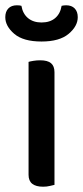

<svg xmlns="http://www.w3.org/2000/svg" viewBox="-33 -700 314 726"><path d="M75 -326H173V-1Q168 0 156 3Q144 6 130 6Q103 6 89 -5Q75 -16 75 -39ZM173 -276H75V-466Q81 -468 93.5 -470Q106 -472 119 -472Q147 -472 160 -461Q173 -450 173 -427ZM124 -615Q156 -615 175.5 -631.5Q195 -648 200 -678Q204 -679 208.5 -679.5Q213 -680 217 -680Q238 -680 249.5 -668Q261 -656 261 -635Q261 -601 226.5 -572Q192 -543 124 -543Q55 -543 21 -572Q-13 -601 -13 -635Q-13 -656 -1.5 -668Q10 -680 31 -680Q36 -680 40.5 -679.5Q45 -679 48 -678Q53 -648 73 -631.5Q93 -615 124 -615Z"/></svg>

Font: Baloo Tamma 2 Medium
Style: Regular
Weight: 500
Designer: Divya Kowshik, Shuchita Grover and Ek Type
Foundry: Ek Type
Version: Version 1.700